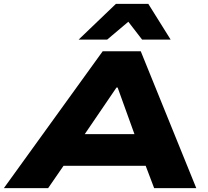

<svg xmlns="http://www.w3.org/2000/svg" viewBox="-59 -969 1072 989"><path d="M-39 0 470 -705H666L952 0H735L658 -203L744 -115H213L331 -206L189 0ZM541 -518 340 -223 307 -278H702L652 -227L547 -518ZM346 -765 538 -949H705L820 -765H673L602 -857L493 -765Z"/></svg>

Font: Nunito Sans 7pt Expanded Black
Style: Italic
Weight: 900
Width: 7
Italic angle: -9°
Designer: Vernon Adams
Foundry: Vernon Adams
Version: Version 3.101;gftools[0.9.27]